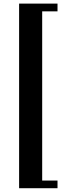

<svg xmlns="http://www.w3.org/2000/svg" viewBox="-20 -853 373 1040"><path d="M291.5 -833.5V-791.5H208.5V125H291.5V166.5H83.5V-833.5Z"/></svg>

Font: Resagnicto
Style: Bold
Weight: 700
Version: Version 0.9991